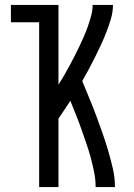

<svg xmlns="http://www.w3.org/2000/svg" viewBox="-20 -755 540 775"><path d="M138 0V-665H24V-735H216V-413Q228 -432 239 -451Q250 -470 260.5 -489.5Q271 -509 281 -528.5Q291 -548 300.5 -568Q310 -588 319 -608.5Q328 -629 335 -649.5Q342 -670 348 -691.5Q354 -713 354 -735H436Q436 -707 428 -680Q420 -653 410 -627Q400 -601 388.5 -576Q377 -551 364.5 -526Q352 -501 339 -476.5Q326 -452 312 -428Q326 -393 340.5 -358.5Q355 -324 368 -289Q381 -254 393.5 -218.5Q406 -183 416.5 -147Q427 -111 435.5 -74.5Q444 -38 444 0H366Q366 -30 360 -60Q354 -90 346 -119.5Q338 -149 328 -177.5Q318 -206 308 -235Q298 -264 286.5 -292Q275 -320 264 -348Q252 -330 240 -312Q228 -294 216 -276V0Z"/></svg>

Font: Zed Mono
Style: Regular
Weight: 400
Monospace: yes
Designer: Belleve Invis
Foundry: Belleve Invis
Version: Version 1.0.0; ttfautohint (v1.8.4)